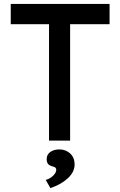

<svg xmlns="http://www.w3.org/2000/svg" viewBox="-20 -720 616 983"><path d="M231 0V-596H35V-700H541V-596H339V0ZM238 243 214 201Q235 196 251.5 180Q268 164 268 149Q268 143 264.5 139Q261 135 249 132Q231 127 225 118Q219 109 219 94Q219 72 237 58.5Q255 45 284 45Q317 45 339.5 66Q362 87 362 122Q362 160 328 192Q294 224 238 243Z"/></svg>

Font: Lexend Deca
Style: Regular
Weight: 400
Designer: Bonnie Shaver-Troup, Thomas Jockin
Foundry: Lexend
Version: Version 1.008; ttfautohint (v1.8.4.7-5d5b)